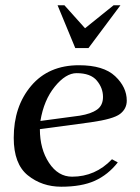

<svg xmlns="http://www.w3.org/2000/svg" viewBox="-20 -697 530 727"><path d="M265 -515 198 -677H224L302 -590L410 -677H436L315 -515ZM460 -316Q460 -285 434.5 -265.5Q409 -246 324 -234L131 -208Q131 -133 165.5 -80.5Q200 -28 253 -28Q341 -28 404 -94L426 -82Q389 -35 339 -12.5Q289 10 212 10Q139 10 85.5 -33Q32 -76 32 -175Q32 -294 98 -372Q164 -450 279 -450Q372 -450 416 -408.5Q460 -367 460 -316ZM133 -239 282 -259Q325 -266 347.5 -282Q370 -298 370 -330Q370 -364 346.5 -392Q323 -420 270 -420Q229 -420 187.5 -369Q146 -318 133 -239Z"/></svg>

Font: Judson
Style: Italic
Weight: 400
Italic angle: -9.5°
Version: Version 20110429